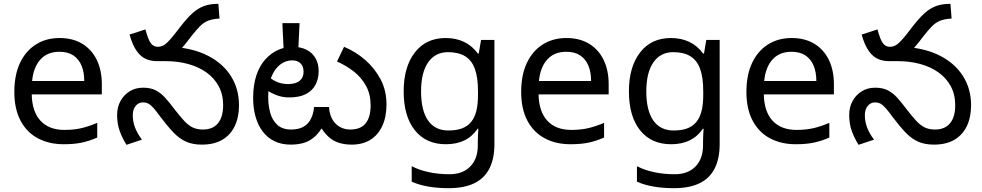

<svg xmlns="http://www.w3.org/2000/svg" viewBox="-20 -745 5138 1005"><path d="M292 -546Q361 -546 410.5 -516Q460 -486 486.5 -431.5Q513 -377 513 -304V-251H146Q148 -160 192.5 -112.5Q237 -65 317 -65Q368 -65 407.5 -74.5Q447 -84 489 -102V-25Q448 -7 408 1.5Q368 10 313 10Q237 10 178.5 -21Q120 -52 87.5 -113.5Q55 -175 55 -264Q55 -352 84.5 -415Q114 -478 167.5 -512Q221 -546 292 -546ZM291 -474Q228 -474 191.5 -433.5Q155 -393 148 -321H421Q421 -367 407 -401Q393 -435 364.5 -454.5Q336 -474 291 -474Z M1036 12Q989 12 954 -3.5Q919 -19 888 -51.5Q857 -84 820 -133Q799 -162 784.5 -178.5Q770 -195 757.5 -202Q745 -209 728 -209Q705 -209 690 -190.5Q675 -172 675 -143Q675 -108 687 -77Q699 -46 723 -14L642 13Q620 -22 606.5 -59.5Q593 -97 593 -143Q593 -184 610.5 -216Q628 -248 658.5 -267Q689 -286 729 -286Q768 -286 794.5 -272.5Q821 -259 843.5 -234.5Q866 -210 892 -175Q922 -136 944.5 -112Q967 -88 989.5 -77.5Q1012 -67 1042 -67Q1094 -67 1121 -100Q1148 -133 1148 -194Q1148 -250 1125 -293Q1102 -336 1061 -365.5Q1020 -395 965 -410Q910 -425 846 -425H802L880 -500Q992 -493 1070 -452.5Q1148 -412 1189.5 -345.5Q1231 -279 1231 -194Q1231 -132 1209 -85.5Q1187 -39 1144 -13.5Q1101 12 1036 12ZM800 -425Q771 -425 744.5 -436Q718 -447 696 -477.5Q674 -508 658 -564L741 -591Q756 -536 770 -518Q784 -500 806 -500Q826 -500 843.5 -512.5Q861 -525 893 -565L924 -605Q958 -649 986.5 -675Q1015 -701 1047 -713Q1079 -725 1123 -725L1129 -648Q1094 -646 1070.5 -637Q1047 -628 1027.5 -608.5Q1008 -589 982 -556L959 -526Q931 -490 906 -468Q881 -446 855.5 -435.5Q830 -425 800 -425Z M1821 12Q1784 12 1754 2.5Q1724 -7 1699.5 -29Q1675 -51 1653 -90L1674 -91Q1651 -49 1624 -26.5Q1597 -4 1566.5 4Q1536 12 1502 12Q1454 12 1417.5 -5.5Q1381 -23 1356 -55.5Q1331 -88 1318 -133Q1305 -178 1305 -232Q1305 -301 1322.5 -352Q1340 -403 1370 -435.5Q1400 -468 1436.5 -484Q1473 -500 1511 -500Q1554 -500 1584.5 -484.5Q1615 -469 1631.5 -440.5Q1648 -412 1648 -373Q1648 -333 1631.5 -301.5Q1615 -270 1581 -252.5Q1547 -235 1493 -235Q1460 -235 1430 -246Q1400 -257 1377.5 -273Q1355 -289 1342 -304L1366 -366Q1374 -355 1390.5 -340.5Q1407 -326 1431.5 -315.5Q1456 -305 1488 -305Q1528 -305 1548.5 -322Q1569 -339 1569 -369Q1569 -398 1553 -413.5Q1537 -429 1510 -429Q1475 -429 1446.5 -407Q1418 -385 1401 -343.5Q1384 -302 1384 -242V-234Q1384 -193 1394.5 -154.5Q1405 -116 1431.5 -91.5Q1458 -67 1504 -67Q1543 -67 1568.5 -81.5Q1594 -96 1607.5 -123Q1621 -150 1624 -185H1702Q1705 -144 1721 -118Q1737 -92 1761 -79.5Q1785 -67 1813 -67Q1868 -67 1894 -99.5Q1920 -132 1920 -193Q1920 -251 1896.5 -294.5Q1873 -338 1833.5 -369.5Q1794 -401 1744 -423L1781 -500Q1843 -474 1893 -430Q1943 -386 1973 -328Q2003 -270 2003 -199Q2003 -132 1980.5 -84.5Q1958 -37 1917.5 -12.5Q1877 12 1821 12ZM1548 -624 1541 -478H1465L1458 -624Z M2313 -546Q2366 -546 2408.5 -526Q2451 -506 2481 -465H2486L2498 -536H2568V9Q2568 85 2542 136.5Q2516 188 2463 214Q2410 240 2328 240Q2270 240 2221.5 231.5Q2173 223 2135 206V125Q2173 145 2224 156Q2275 167 2333 167Q2402 167 2441.5 126.5Q2481 86 2481 16V-5Q2481 -17 2482 -39.5Q2483 -62 2484 -71H2480Q2452 -30 2410.5 -10Q2369 10 2314 10Q2210 10 2151.5 -63Q2093 -136 2093 -267Q2093 -395 2151.5 -470.5Q2210 -546 2313 -546ZM2325 -472Q2258 -472 2221 -418.5Q2184 -365 2184 -266Q2184 -167 2220.5 -114.5Q2257 -62 2327 -62Q2368 -62 2397 -72.5Q2426 -83 2445 -105.5Q2464 -128 2473 -163Q2482 -198 2482 -246V-267Q2482 -340 2465.5 -385Q2449 -430 2414 -451Q2379 -472 2325 -472Z M2945 -546Q3014 -546 3063.5 -516Q3113 -486 3139.5 -431.5Q3166 -377 3166 -304V-251H2799Q2801 -160 2845.5 -112.5Q2890 -65 2970 -65Q3021 -65 3060.5 -74.5Q3100 -84 3142 -102V-25Q3101 -7 3061 1.5Q3021 10 2966 10Q2890 10 2831.5 -21Q2773 -52 2740.5 -113.5Q2708 -175 2708 -264Q2708 -352 2737.5 -415Q2767 -478 2820.5 -512Q2874 -546 2945 -546ZM2944 -474Q2881 -474 2844.5 -433.5Q2808 -393 2801 -321H3074Q3074 -367 3060 -401Q3046 -435 3017.5 -454.5Q2989 -474 2944 -474Z M3492 -546Q3545 -546 3587.5 -526Q3630 -506 3660 -465H3665L3677 -536H3747V9Q3747 85 3721 136.5Q3695 188 3642 214Q3589 240 3507 240Q3449 240 3400.5 231.5Q3352 223 3314 206V125Q3352 145 3403 156Q3454 167 3512 167Q3581 167 3620.5 126.5Q3660 86 3660 16V-5Q3660 -17 3661 -39.5Q3662 -62 3663 -71H3659Q3631 -30 3589.5 -10Q3548 10 3493 10Q3389 10 3330.5 -63Q3272 -136 3272 -267Q3272 -395 3330.5 -470.5Q3389 -546 3492 -546ZM3504 -472Q3437 -472 3400 -418.5Q3363 -365 3363 -266Q3363 -167 3399.5 -114.5Q3436 -62 3506 -62Q3547 -62 3576 -72.5Q3605 -83 3624 -105.5Q3643 -128 3652 -163Q3661 -198 3661 -246V-267Q3661 -340 3644.5 -385Q3628 -430 3593 -451Q3558 -472 3504 -472Z M4124 -546Q4193 -546 4242.5 -516Q4292 -486 4318.5 -431.5Q4345 -377 4345 -304V-251H3978Q3980 -160 4024.5 -112.5Q4069 -65 4149 -65Q4200 -65 4239.5 -74.5Q4279 -84 4321 -102V-25Q4280 -7 4240 1.5Q4200 10 4145 10Q4069 10 4010.5 -21Q3952 -52 3919.5 -113.5Q3887 -175 3887 -264Q3887 -352 3916.5 -415Q3946 -478 3999.5 -512Q4053 -546 4124 -546ZM4123 -474Q4060 -474 4023.5 -433.5Q3987 -393 3980 -321H4253Q4253 -367 4239 -401Q4225 -435 4196.5 -454.5Q4168 -474 4123 -474Z M4868 12Q4821 12 4786 -3.5Q4751 -19 4720 -51.5Q4689 -84 4652 -133Q4631 -162 4616.5 -178.5Q4602 -195 4589.5 -202Q4577 -209 4560 -209Q4537 -209 4522 -190.5Q4507 -172 4507 -143Q4507 -108 4519 -77Q4531 -46 4555 -14L4474 13Q4452 -22 4438.5 -59.5Q4425 -97 4425 -143Q4425 -184 4442.5 -216Q4460 -248 4490.5 -267Q4521 -286 4561 -286Q4600 -286 4626.5 -272.5Q4653 -259 4675.5 -234.5Q4698 -210 4724 -175Q4754 -136 4776.5 -112Q4799 -88 4821.5 -77.5Q4844 -67 4874 -67Q4926 -67 4953 -100Q4980 -133 4980 -194Q4980 -250 4957 -293Q4934 -336 4893 -365.5Q4852 -395 4797 -410Q4742 -425 4678 -425H4634L4712 -500Q4824 -493 4902 -452.5Q4980 -412 5021.5 -345.5Q5063 -279 5063 -194Q5063 -132 5041 -85.5Q5019 -39 4976 -13.5Q4933 12 4868 12ZM4632 -425Q4603 -425 4576.5 -436Q4550 -447 4528 -477.5Q4506 -508 4490 -564L4573 -591Q4588 -536 4602 -518Q4616 -500 4638 -500Q4658 -500 4675.5 -512.5Q4693 -525 4725 -565L4756 -605Q4790 -649 4818.5 -675Q4847 -701 4879 -713Q4911 -725 4955 -725L4961 -648Q4926 -646 4902.5 -637Q4879 -628 4859.5 -608.5Q4840 -589 4814 -556L4791 -526Q4763 -490 4738 -468Q4713 -446 4687.5 -435.5Q4662 -425 4632 -425Z"/></svg>

Font: telugu115
Style: Regular
Weight: 400
Designer: Jelle Bosma - Monotype Design Team
Foundry: Monotype Imaging Inc.
Version: Version 2.003